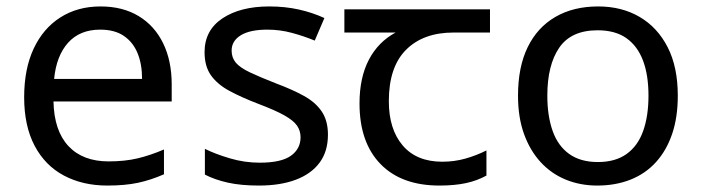

<svg xmlns="http://www.w3.org/2000/svg" viewBox="-20 -566 2178 596"><path d="M292 -546Q361 -546 410.5 -516Q460 -486 486.5 -431.5Q513 -377 513 -304V-251H146Q148 -160 192.5 -112.5Q237 -65 317 -65Q368 -65 407.5 -74.5Q447 -84 489 -102V-25Q448 -7 408 1.5Q368 10 313 10Q237 10 178.5 -21Q120 -52 87.5 -113.5Q55 -175 55 -264Q55 -352 84.5 -415Q114 -478 167.5 -512Q221 -546 292 -546ZM291 -474Q228 -474 191.5 -433.5Q155 -393 148 -321H421Q421 -367 407 -401Q393 -435 364.5 -454.5Q336 -474 291 -474Z M998 -148Q998 -96 972 -61Q946 -26 898 -8Q850 10 784 10Q728 10 687.5 1Q647 -8 616 -24V-104Q648 -88 693.5 -74.5Q739 -61 786 -61Q853 -61 883 -82.5Q913 -104 913 -140Q913 -160 902 -176Q891 -192 862.5 -208Q834 -224 781 -244Q729 -264 692 -284Q655 -304 635 -332Q615 -360 615 -404Q615 -472 670.5 -509Q726 -546 816 -546Q865 -546 907.5 -536.5Q950 -527 987 -510L957 -440Q923 -454 886 -464Q849 -474 810 -474Q756 -474 727.5 -456.5Q699 -439 699 -409Q699 -387 712 -371.5Q725 -356 755.5 -341.5Q786 -327 837 -307Q888 -288 924 -268Q960 -248 979 -219.5Q998 -191 998 -148Z M1344 10Q1226 10 1161 -57Q1096 -124 1096 -245Q1096 -325 1125 -380.5Q1154 -436 1208 -465H1049V-537H1501V-465H1388Q1294 -465 1240.5 -411.5Q1187 -358 1187 -252Q1187 -165 1230 -114.5Q1273 -64 1353 -64Q1390 -64 1424 -73.5Q1458 -83 1490 -99V-21Q1461 -5 1426 2.5Q1391 10 1344 10Z M2084 -269Q2084 -202 2066.5 -150.5Q2049 -99 2016.5 -63Q1984 -27 1937.5 -8.5Q1891 10 1834 10Q1781 10 1736 -8.5Q1691 -27 1658 -63Q1625 -99 1606.5 -150.5Q1588 -202 1588 -269Q1588 -358 1618 -419.5Q1648 -481 1704 -513.5Q1760 -546 1837 -546Q1910 -546 1965.5 -513.5Q2021 -481 2052.5 -419.5Q2084 -358 2084 -269ZM1679 -269Q1679 -206 1695.5 -159.5Q1712 -113 1747 -88Q1782 -63 1836 -63Q1890 -63 1925 -88Q1960 -113 1976.5 -159.5Q1993 -206 1993 -269Q1993 -333 1976 -378Q1959 -423 1924.5 -447.5Q1890 -472 1835 -472Q1753 -472 1716 -418Q1679 -364 1679 -269Z"/></svg>

Font: hex115
Style: Regular
Weight: 400
Designer: Monotype Design Team
Foundry: Monotype Imaging Inc.
Version: Version 2.013